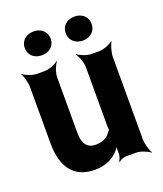

<svg xmlns="http://www.w3.org/2000/svg" viewBox="-139 -821 799 939"><g transform="rotate(-20 260.5 -351.5)"><path d="M244 -104C200 -104 179 -134 179 -186V-478C179 -502 193 -539 205 -552L203 -554C190 -542 155 -528 132 -528H92C69 -528 33 -542 20 -554L19 -552C28 -539 38 -502 38 -478V-187C38 -64 88 10 200 10C252 10 289 -8 317 -35C326 -45 339 -60 343 -70L340 -72C335 -62 334 -43 335 -29V-27C336 -15 329 5 323 12L326 15C332 8 351 0 363 0H416C439 0 474 14 487 26L489 24C480 11 469 -26 469 -50V-478C469 -502 480 -539 489 -552L487 -554C474 -542 439 -528 416 -528H376C353 -528 317 -542 304 -554L302 -552C314 -539 328 -502 328 -478V-167C328 -164 329 -150 331 -148L333 -152C331 -153 324 -145 323 -143C307 -118 282 -104 244 -104ZM147 -605C185 -605 214 -629 214 -667C214 -704 185 -729 147 -729C109 -729 79 -705 79 -667C79 -628 108 -605 147 -605ZM360 -604C398 -604 427 -629 427 -667C427 -704 398 -729 360 -729C322 -729 292 -705 292 -667C292 -629 321 -604 360 -604Z"/></g></svg>

Font: Asimov
Style: EdgeExtreme
Weight: 500
Designer: Google
Version: Version 2.000980: 2014